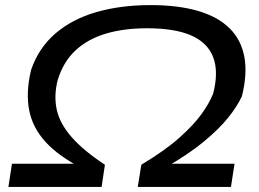

<svg xmlns="http://www.w3.org/2000/svg" viewBox="-20 -734 1017 754"><path d="M13 0 27 -91H302L303 -73Q211 -120 159.5 -176Q108 -232 94.5 -301.5Q81 -371 102 -459Q131 -545 197 -602Q263 -659 358.5 -686.5Q454 -714 571 -714Q680 -714 758 -691Q836 -668 881.5 -623Q927 -578 939.5 -511Q952 -444 930 -356Q912 -317 876.5 -272.5Q841 -228 780 -177.5Q719 -127 624 -73L636 -91H901L887 0H521L535 -87Q631 -145 686 -194.5Q741 -244 771 -285.5Q801 -327 817 -366Q839 -451 817.5 -508.5Q796 -566 731.5 -594.5Q667 -623 557 -623Q467 -623 396 -602Q325 -581 277 -536.5Q229 -492 207 -421Q191 -360 202.5 -305Q214 -250 260.5 -196.5Q307 -143 392 -87L379 0Z"/></svg>

Font: Nunito Sans 7pt Expanded Medium
Style: Italic
Weight: 500
Width: 7
Italic angle: -9°
Designer: Vernon Adams
Foundry: Vernon Adams
Version: Version 3.101;gftools[0.9.27]